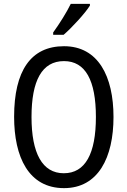

<svg xmlns="http://www.w3.org/2000/svg" viewBox="-20 -963 659 993"><path d="M445 -934V-943H346C324 -898 290 -844 255 -795V-783H309C351 -819 420 -894 445 -934ZM567 -358C567 -568 488 -724 311 -724C139 -724 53 -596 53 -359C53 -151 128 10 311 10C488 10 567 -148 567 -358ZM143 -358C143 -546 197 -647 311 -647C422 -647 476 -547 476 -358C476 -168 421 -67 310 -67C199 -67 143 -170 143 -358Z"/></svg>

Font: Noto Sans Arabic UI Cn
Style: Regular
Weight: 400
Width: 3
Designer: Monotype Design Team, Nadine Chahine and Nizar Qandah
Foundry: Monotype Imaging Inc.
Version: Version 2.010